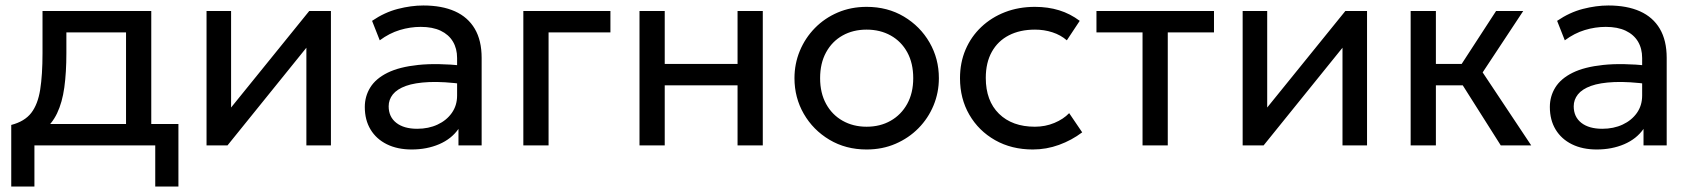

<svg xmlns="http://www.w3.org/2000/svg" viewBox="-20 -530 6169 700"><path d="M439.5 0V-412H222V-336.5Q222 -266 214.5 -211.2Q207 -156.5 188 -116.8Q169 -77 134.8 -51.5Q100.5 -26 47 -14L21 -74.5Q69.5 -87 93.8 -118.2Q118 -149.5 126.5 -203.2Q135 -257 135 -336.5V-490H531.5V0ZM21 150V-74.5L83.5 -68L97.5 -78H630.5V150H546V0H105.5V150Z M733 0V-490H822.5V-138L1107.5 -490H1186.5V0H1097V-356L809.5 0Z M1481 15Q1429 15 1390.5 -4Q1352 -23 1331 -57.8Q1310 -92.5 1310 -140Q1310 -179 1330 -211.2Q1350 -243.5 1393 -264.8Q1436 -286 1504.5 -293.2Q1573 -300.5 1670 -290.5L1672.5 -223Q1597.5 -233 1545 -230.8Q1492.5 -228.5 1460 -216.8Q1427.5 -205 1412.2 -185.8Q1397 -166.5 1397 -142.5Q1397 -104 1424.8 -82.2Q1452.5 -60.5 1501 -60.5Q1542.5 -60.5 1575.2 -75.8Q1608 -91 1627.2 -118.2Q1646.5 -145.5 1646.5 -181.5V-318.5Q1646.5 -353 1631.2 -378.5Q1616 -404 1586.5 -418Q1557 -432 1514 -432Q1475.5 -432 1437.5 -420.5Q1399.5 -409 1364.5 -383L1336.5 -454Q1382 -485 1430.5 -497.5Q1479 -510 1523.5 -510Q1591 -510 1638.5 -488.8Q1686 -467.5 1711 -425Q1736 -382.5 1736 -319V0H1651.5V-60Q1626 -23.5 1581 -4.2Q1536 15 1481 15Z M1888 0V-490H2205.5V-412H1980V0Z M2311.5 0V-490H2403.5V-297H2669V-490H2761V0H2669V-219H2403.5V0Z M3139.5 15Q3063.5 15 3004 -20.5Q2944.5 -56 2910.5 -115Q2876.5 -174 2876.5 -245Q2876.5 -297.5 2896 -344.5Q2915.5 -391.5 2951 -427.8Q2986.5 -464 3034.5 -484.5Q3082.5 -505 3139.5 -505Q3216 -505 3275.5 -469.5Q3335 -434 3369 -375Q3403 -316 3403 -245Q3403 -192.5 3383.5 -145.5Q3364 -98.5 3328.5 -62.5Q3293 -26.5 3245 -5.8Q3197 15 3139.5 15ZM3139.5 -68Q3189 -68 3227.2 -89.8Q3265.5 -111.5 3287.5 -151.2Q3309.5 -191 3309.5 -245Q3309.5 -299.5 3287.8 -339.2Q3266 -379 3227.5 -400.5Q3189 -422 3139.5 -422Q3090 -422 3051.8 -400.5Q3013.5 -379 2991.8 -339.2Q2970 -299.5 2970 -245Q2970 -191 2991.8 -151.2Q3013.5 -111.5 3052 -89.8Q3090.5 -68 3139.5 -68Z M3745.5 15Q3668 15 3608 -19Q3548 -53 3514 -111.8Q3480 -170.5 3480 -245Q3480 -301.5 3500.2 -349Q3520.5 -396.5 3557.5 -431.5Q3594.5 -466.5 3644.2 -485.8Q3694 -505 3753 -505Q3801 -505 3841.5 -492.5Q3882 -480 3916.5 -454L3869.5 -383Q3847 -402.5 3817 -412.2Q3787 -422 3753.5 -422Q3698.5 -422 3658.2 -401.2Q3618 -380.5 3596 -341Q3574 -301.5 3574 -246Q3574 -162.5 3622.2 -115.2Q3670.5 -68 3753 -68Q3791 -68 3824 -81.8Q3857 -95.5 3878 -117.5L3925.5 -47.5Q3887 -18.5 3841 -1.8Q3795 15 3745.5 15Z M4145.5 0V-412H3977.5V-490H4406V-412H4237.5V0Z M4510.5 0V-490H4600V-138L4885 -490H4964V0H4874.5V-356L4587 0Z M5451.5 0 5286 -261.5 5434.5 -490H5533.5L5385.5 -266L5562.5 0ZM5123 0V-490H5215V-297H5361.5V-219H5215V0Z M5801.5 15Q5749.5 15 5711 -4Q5672.5 -23 5651.5 -57.8Q5630.5 -92.5 5630.5 -140Q5630.5 -179 5650.5 -211.2Q5670.5 -243.5 5713.5 -264.8Q5756.5 -286 5825 -293.2Q5893.5 -300.5 5990.5 -290.5L5993 -223Q5918 -233 5865.5 -230.8Q5813 -228.5 5780.5 -216.8Q5748 -205 5732.8 -185.8Q5717.5 -166.5 5717.5 -142.5Q5717.5 -104 5745.2 -82.2Q5773 -60.5 5821.5 -60.5Q5863 -60.5 5895.8 -75.8Q5928.5 -91 5947.8 -118.2Q5967 -145.5 5967 -181.5V-318.5Q5967 -353 5951.8 -378.5Q5936.5 -404 5907 -418Q5877.5 -432 5834.5 -432Q5796 -432 5758 -420.5Q5720 -409 5685 -383L5657 -454Q5702.5 -485 5751 -497.5Q5799.5 -510 5844 -510Q5911.5 -510 5959 -488.8Q6006.5 -467.5 6031.5 -425Q6056.5 -382.5 6056.5 -319V0H5972V-60Q5946.5 -23.5 5901.5 -4.2Q5856.5 15 5801.5 15Z"/></svg>

Font: Geologica Roman Light
Style: Regular
Weight: 300
Designer: Sindre Bremnes, Frode Helland
Foundry: Monokrom Skriftforlag AS
Version: Version 1.010;gftools[0.9.28]